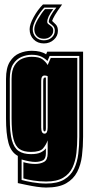

<svg xmlns="http://www.w3.org/2000/svg" viewBox="-20 -738 405 862"><path d="M187 104Q169 104 145 100.5Q121 97 98 92Q75 87 60 84V-38Q29 -55 18 -96.5Q7 -138 7 -206V-384Q7 -433 24 -460.5Q41 -488 67.5 -499Q94 -510 122 -510Q164 -510 187 -494L192 -506H353V-124Q353 -80 348 -39Q343 2 326.5 34Q310 66 277 85Q244 104 187 104ZM187 86Q238 86 268 68Q298 50 312.5 20Q327 -10 331.5 -47.5Q336 -85 336 -124V-487H203L193 -464Q183 -475 166 -483.5Q149 -492 122 -492Q99 -492 76.5 -482.5Q54 -473 39 -450Q24 -427 24 -384V-206Q24 -143 33.5 -108.5Q43 -74 64 -60Q85 -46 119 -46Q147 -46 162.5 -53.5Q178 -61 186 -72V-49Q186 -25 172 -18Q158 -11 138 -11Q115 -11 77 -22V70Q94 75 125.5 80.5Q157 86 187 86ZM187 77Q158 77 129.5 72.5Q101 68 85 63V-10Q112 -2 138 -2Q161 -2 177.5 -11Q194 -20 194 -49V-108Q187 -88 173.5 -72Q160 -56 119 -56Q87 -56 68 -68.5Q49 -81 40.5 -114Q32 -147 32 -206V-384Q32 -423 45.5 -444.5Q59 -466 79.5 -474.5Q100 -483 122 -483Q156 -483 171 -471.5Q186 -460 194 -446L208 -478H327V-124Q327 -87 323 -51Q319 -15 305.5 14Q292 43 263.5 60Q235 77 187 77ZM180 -138Q194 -138 194 -166V-396Q188 -399 180 -399Q165 -399 165 -375V-166Q165 -138 180 -138ZM180 -148Q174 -148 174 -162V-372Q174 -383 176 -386.5Q178 -390 182 -390H186V-162Q186 -148 180 -148ZM259 -718Q237 -688 226.5 -670Q216 -652 214 -644L215 -643Q221 -638 230.5 -628Q240 -618 240 -600Q240 -576 221.5 -559.5Q203 -543 177 -543Q149 -543 131 -561Q113 -579 113 -607Q113 -628 131 -661Q149 -694 173 -718ZM233 -704H179Q158 -682 142.5 -653Q127 -624 127 -607Q127 -585 141 -571Q155 -557 177 -557Q198 -557 212 -569.5Q226 -582 226 -600Q226 -613 219.5 -620Q213 -627 207 -631Q201 -636 200 -637.5Q199 -639 199 -640Q199 -662 233 -704ZM219 -697Q192 -661 192 -640Q192 -633 199 -628.5Q206 -624 212.5 -618Q219 -612 219 -600Q219 -585 207 -574.5Q195 -564 177 -564Q157 -564 145.5 -576Q134 -588 134 -607Q134 -624 150 -651.5Q166 -679 182 -697ZM212 -646H211Q211 -647 212 -646Z"/></svg>

Font: Alumni Sans Collegiate One SC
Style: Regular
Weight: 400
Designer: Robert E. Leuschke
Foundry: Robert E. Leuschke
Version: Version 1.100